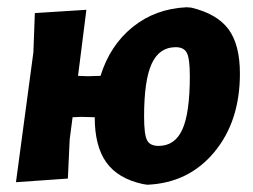

<svg xmlns="http://www.w3.org/2000/svg" viewBox="-20 -498 697 529"><path d="M218 -471 195 -289 222 -288 257 -289Q283 -373 345.5 -423.5Q408 -474 494 -478L507 -477Q578 -460 609.5 -417.5Q641 -375 641 -295Q641 -164 570.5 -79Q500 6 386 11L373 9Q305 -6 273 -50.5Q241 -95 241 -175L203 -176L180 -175L172 -114L167 -6L24 4L72 -354L76 -462ZM464 -368Q419 -368 398 -322.5Q377 -277 377 -177Q377 -128 385 -112Q393 -96 417 -96Q462 -96 482.5 -141.5Q503 -187 503 -288Q503 -336 495 -352Q487 -368 464 -368Z"/></svg>

Font: Alegreya Sans ExtraBold
Style: Italic
Weight: 800
Italic angle: -7°
Designer: Juan Pablo del Peral
Foundry: Huerta Tipografica
Version: Version 2.007